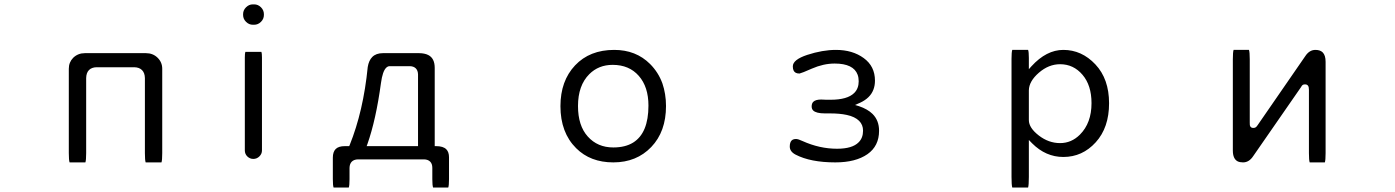

<svg xmlns="http://www.w3.org/2000/svg" viewBox="-20 -717 6283 865"><path d="M364.7 14.6Q368.2 4.9 368.2 -27.3V-365.2Q368.7 -389.2 380.9 -401.4Q393.1 -413.6 415 -414.1H585Q607.4 -413.6 619.9 -401.1Q632.3 -388.7 632.8 -365.2V-27.3Q632.8 4.9 636.2 14.6H707.5Q710.9 4.9 710.9 -27.3V-407.2Q710.9 -436.5 689.9 -457Q668.9 -477.5 637.7 -477.5H362.3Q331.1 -477.5 309.6 -456.5Q290 -436.5 290 -407.2V-27.3Q290 4.9 293.5 14.6Z M1085.4 -483.4Q1083 -477.1 1083 -458V-39.1Q1083 -23.4 1094.2 -12.2Q1106 -1 1121.1 -1Q1137.2 -1 1148.7 -12.5Q1160.2 -23.9 1160.2 -39.1V-458Q1160.2 -477.1 1157.7 -483.4ZM1119.1 -605.5H1125Q1142.6 -605.5 1155.8 -618.7Q1168.9 -631.8 1168.9 -649.4V-653.3Q1168.9 -670.9 1155.8 -684.1Q1142.6 -697.3 1125 -697.3H1119.1Q1101.6 -697.3 1088.4 -684.1Q1075.2 -670.9 1075.2 -653.3V-649.4Q1075.2 -631.8 1088.4 -618.7Q1101.6 -605.5 1119.1 -605.5Z M1863.3 -58.6H1631.8L1635.3 -67.9Q1673.8 -177.2 1696.3 -342.8Q1703.6 -396 1719.7 -411.6Q1726.6 -418.5 1734.9 -418.9H1735.4H1826.2Q1843.8 -418.5 1853.3 -408.9Q1862.8 -399.4 1863.3 -381.8ZM1999.5 127.9Q2002.9 118.7 2002.9 89.8V-4.9Q2002.9 -6.8 2002.9 -8.3Q2002.9 -32.2 1990.7 -44.4Q1976.6 -58.6 1945.3 -58.6H1938.5V-411.1Q1938.5 -454.6 1909.2 -469.2Q1893.6 -477.1 1869.1 -477.5H1705.1Q1674.3 -477.5 1657.2 -460.4Q1641.6 -444.8 1636.7 -415Q1617.2 -216.8 1555.2 -63L1553.2 -58.6H1533.2Q1505.4 -58.6 1492.4 -45.7Q1479.5 -32.7 1479.5 -6.8Q1479.5 -5.9 1479.5 -4.9V89.8Q1479.5 119.1 1482.9 127.9H1551.3Q1554.7 118.7 1554.7 89.8V39.1Q1555.2 21 1564.9 11.2Q1574.7 1.5 1592.8 1H1890.6Q1908.2 1.5 1918 11.2Q1927.7 21 1927.7 39.1V89.8Q1927.7 119.1 1931.2 127.9Z M2740.2 -424.8Q2814.5 -424.8 2857.9 -375.2Q2901.4 -325.7 2901.4 -241.2Q2901.4 -117.7 2832.5 -74.7Q2796.9 -52.7 2743.2 -52.7Q2671.9 -52.7 2627.9 -102.1Q2584 -150.9 2584 -239.3Q2584 -332 2634.8 -382.8Q2676.8 -424.8 2740.2 -424.8ZM2747.1 -492.2Q2636.7 -492.2 2570.8 -422.4Q2504.9 -352.5 2504.9 -238.8Q2504.9 -119.6 2575.7 -49.3Q2639.6 14.6 2743.2 14.6Q2847.7 14.6 2914.1 -54.7Q2980.5 -124 2980.5 -239.3Q2980.5 -267.1 2976.3 -292.5Q2972.2 -317.9 2964.4 -340.8Q2946.3 -391.1 2908.7 -428.7Q2845.2 -492.2 2747.1 -492.2Z M3696.3 -206.1H3718.8Q3763.7 -206.1 3794.9 -199.2Q3831.5 -191.4 3850.6 -172.4Q3868.2 -154.8 3868.2 -128.4Q3868.2 -95.2 3848.1 -75.7Q3819.8 -46.9 3751 -46.9Q3672.4 -46.9 3595.7 -81.5Q3576.2 -90.8 3566.4 -90.8Q3553.2 -90.8 3546.4 -84Q3538.1 -75.7 3538.1 -56.6Q3538.1 -34.2 3564 -20.5Q3631.3 14.6 3743.2 14.6Q3835 14.6 3888.2 -22.5Q3940.4 -59.1 3940.4 -127.9Q3940.4 -174.3 3911.1 -203.6Q3888.7 -225.6 3849.6 -238.8L3832 -244.1L3855.5 -254.4Q3900.4 -275.4 3914.6 -312.5Q3921.9 -331.1 3921.9 -353.5Q3921.9 -418.5 3871.3 -455.3Q3820.8 -492.2 3746.1 -492.2Q3685.5 -492.2 3616.7 -469.7Q3551.8 -448.2 3551.8 -418Q3551.8 -396 3564.9 -389.2Q3571.3 -385.7 3582 -385.7Q3593.3 -388.2 3637.2 -407.7Q3689.9 -430.7 3740.2 -430.7Q3825.2 -430.7 3843.8 -380.4Q3848.6 -367.2 3848.6 -350.6Q3848.6 -318.4 3828.6 -298.3Q3797.9 -267.6 3721.7 -267.6H3703.1L3679.7 -268.6Q3654.3 -268.6 3644 -258.3Q3636.7 -251 3636.7 -237.3Q3636.7 -226.1 3643.6 -219.2Q3657.2 -206.1 3696.3 -206.1Z M4615.2 -175.8V-310.5Q4616.2 -351.1 4660.4 -389.4Q4704.6 -427.7 4755.9 -427.7Q4816.4 -427.7 4856.9 -380.1Q4897.5 -332.5 4897.5 -252.4Q4897.5 -162.6 4845.2 -110.4Q4807.1 -72.3 4755.9 -72.3Q4704.6 -72.3 4660.2 -106.4Q4615.2 -141.1 4615.2 -175.8ZM4611.8 127.9Q4615.2 116.7 4615.2 80.1V-86.4Q4628.4 -72.8 4629.9 -71.3Q4691.4 -9.8 4770.5 -9.8Q4856.4 -9.8 4916.5 -75.9Q4976.6 -142.1 4976.6 -251.7Q4976.6 -361.3 4915 -426.8Q4853.5 -492.2 4770.5 -492.2Q4694.3 -492.2 4627 -418.5L4615.2 -405.3V-456.1Q4615.2 -483.4 4611.8 -492.2H4540.5Q4537.1 -482.9 4537.1 -452.1V80.1Q4537.1 117.2 4540.5 127.9Z M5537.6 -492.2Q5534.2 -482.4 5534.2 -450.2V-39.1Q5534.2 -1.5 5555.7 9.8Q5565.4 14.6 5580.1 14.6Q5607.4 14.6 5626 -13.7L5840.8 -323.7Q5844.2 -329.6 5845.7 -331.5Q5848.1 -333.5 5850.1 -335Q5853.5 -336.9 5860.4 -336.9Q5867.2 -336.9 5871.6 -332.5L5873 -330.6Q5877 -325.2 5877 -312.5V-27.3Q5877 4.9 5880.4 14.6H5948.7Q5952.1 4.9 5952.1 -27.3V-438.5Q5952.1 -467.8 5939 -481Q5927.7 -492.2 5906.2 -492.2Q5878.9 -492.2 5860.4 -463.9L5646 -153.3Q5640.6 -145 5636.7 -143.1Q5632.8 -140.6 5626 -140.6Q5613.3 -140.6 5610.8 -153.3Q5610.4 -157.7 5610.4 -164.1V-450.2Q5610.4 -482.4 5606.9 -492.2Z"/></svg>

Font: YuPearl-Light
Style: Light
Weight: 300
Designer: Max Yao
Foundry: Max-Everyday
Version: Version 1.011; ttfautohint (v1.8.3)